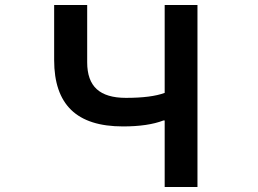

<svg xmlns="http://www.w3.org/2000/svg" viewBox="-20 -753 1040 773"><path d="M643 0V-268H638Q576 -244 475 -244Q335 -244 266.5 -310.5Q198 -377 198 -511V-733H331V-502Q331 -429 369.5 -394Q408 -359 487 -359Q589 -359 643 -379V-733H775V0Z"/></svg>

Font: IBM Plex Sans JP SemiBold
Style: Regular
Weight: 600
Designer: Mike Abbink; Paul van der Laan; Pieter van Rosmalen; Wujin Sim; Yejin Wi; Jinhee Kim; Boomi Park; Yona Kim; Kichan Ma
Foundry: Sandoll Inc.
Version: Version 1.001